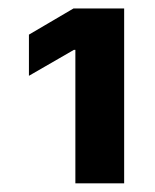

<svg xmlns="http://www.w3.org/2000/svg" viewBox="-20 -856 359 444"><path d="M267.1 -836.4V-432.1H154.3V-740.7H150.9L46.9 -680.7V-775.9L149.9 -836.4Z"/></svg>

Font: Inter 18pt
Style: Bold
Weight: 700
Designer: Rasmus Andersson
Foundry: rsms
Version: Version 4.001;git-66647c0bb